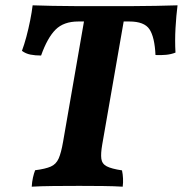

<svg xmlns="http://www.w3.org/2000/svg" viewBox="-20 -699 688 722"><path d="M274.4 -618.2Q219.4 -618.2 188.7 -587.4Q158.1 -556.6 134.5 -490.2Q112.2 -490.2 94.5 -493.7Q76.7 -497.2 62.5 -507.8Q71 -530.4 79.1 -560.5Q87.1 -590.6 93.4 -622Q99.7 -653.4 102.7 -679Q137.4 -678 176.9 -677Q216.4 -676 264.7 -676Q313 -676 372.5 -676Q430.7 -676 477.9 -676Q525.1 -676 566.6 -677Q608.1 -678 647.6 -679Q642.7 -640.9 640 -593.6Q637.3 -546.3 639.9 -501.2Q623.1 -494.6 604.3 -492.9Q585.5 -491.1 564.7 -492.1Q561.6 -559.5 542.1 -588.9Q522.7 -618.2 466.4 -618.2ZM300.4 -644.8H449.7L364.5 -155.9Q358.5 -121.7 361 -102.3Q363.5 -82.9 381.3 -73.6Q399.1 -64.3 438.8 -58.3Q441.9 -43.6 442.6 -27.9Q443.4 -12.1 441.4 3Q409.3 1 366.7 0.5Q324 0 277.9 0Q227.1 0 180.4 0.5Q133.6 1 99.3 3Q100.4 -15.2 103.9 -31.1Q107.5 -47.1 112.1 -58.8Q150.8 -63.8 170.9 -72.6Q191 -81.3 200.6 -103Q210.1 -124.6 217.2 -165.9Z"/></svg>

Font: Vollkorn
Style: Italic
Weight: 400
Italic angle: -11°
Designer: Friedrich Althausen
Foundry: Friedrich Althausen
Version: Version 5.001